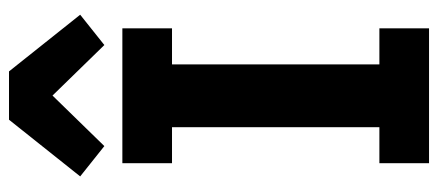

<svg xmlns="http://www.w3.org/2000/svg" viewBox="-300 -696 996 437"><g transform="rotate(-90 198.5 -478.0)"><path d="M352 0H45V-113H127V-585H45V-698H352V-585H270V-113H352ZM144 -956H254L383 -794L314 -739L199 -857L84 -739L15 -794Z"/></g></svg>

Font: IBM Plex Sans Condensed
Style: Bold
Weight: 700
Width: 3
Designer: Mike Abbink, Paul van der Laan, Pieter van Rosmalen
Foundry: Bold Monday
Version: Version 3.201